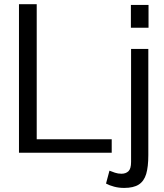

<svg xmlns="http://www.w3.org/2000/svg" viewBox="-20 -735 791 924"><path d="M71.3 0V-714.8H156.7V-64.9H517.6V0ZM577.6 169.4Q551.8 169.4 529.1 163.3Q506.3 157.2 490.2 148.4L506.8 86.4Q519 91.3 533.4 96.2Q547.9 101.1 564.5 101.1Q585.4 101.1 598.1 89.1Q610.8 77.1 610.8 44.4V-499.5H693.8V11.7Q693.8 67.4 683.6 102.1Q673.3 136.7 647.9 153.1Q622.6 169.4 577.6 169.4ZM609.9 -601.6V-711.4H694.8V-601.6Z"/></svg>

Font: Pontano Sans
Style: Regular
Weight: 400
Designer: Vernon Adams
Foundry: Vernon Adams
Version: Version 2.001